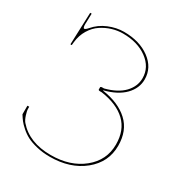

<svg xmlns="http://www.w3.org/2000/svg" viewBox="-170 -826 880 944"><g transform="rotate(30 270.0 -354.5)"><path d="M29.8 -112.3V-160.2H40V-148.9Q40 -136.2 47.1 -114.3Q54.2 -92.3 63.5 -81.5Q127.4 -7.3 250 -7.3Q359.9 -7.3 431.2 -65.2Q502.4 -123 502.4 -212.4Q502.4 -293.5 453.4 -340.1Q404.3 -386.7 313.5 -399.9H305.2Q293.9 -399.9 293.9 -404.8V-417Q293.9 -421.9 305.2 -421.9H313.5Q382.8 -439.9 417.7 -476.8Q452.6 -513.7 452.6 -560.1Q452.6 -622.1 397.9 -662.4Q343.3 -702.6 259.8 -702.6Q229.5 -702.6 199.5 -693.6Q169.4 -684.6 141.8 -666.5Q114.3 -648.4 95 -616.7Q75.7 -585 71.3 -544.4L69.8 -529.8Q69.8 -526.4 65.9 -526.4Q62 -526.4 62 -529.8L68.8 -710H77.1L75.7 -658.2Q75.7 -657.2 75.4 -654.3Q75.2 -651.4 75.2 -650.4Q75.2 -627.4 82.5 -627.4Q88.9 -627.4 101.6 -642.1Q131.3 -676.8 174.6 -694.6Q217.8 -712.4 259.8 -712.4Q349.1 -712.4 407 -669.4Q464.8 -626.5 464.8 -560.1Q464.8 -509.8 426.3 -470.2Q387.7 -430.7 314.9 -412.1V-410.2Q408.7 -396.5 461.9 -347.2Q515.1 -297.9 515.1 -212.4Q515.1 -119.1 440.2 -58.3Q365.2 2.4 250 2.4Q210 2.4 175.3 -5.9Q140.6 -14.2 118.7 -25.6Q96.7 -37.1 77.6 -54Q58.6 -70.8 49.3 -83Q40 -95.2 30.8 -109.9Q29.8 -111.8 29.8 -112.3Z"/></g></svg>

Font: Znikomit
Style: Regular
Weight: 100
Designer: gluk
Foundry: gluk
Version: Version 0.53